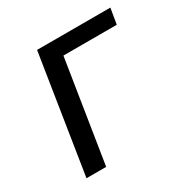

<svg xmlns="http://www.w3.org/2000/svg" viewBox="-122 -599 678 701"><g transform="rotate(-30 217.0 -248.0)"><path d="M47 0 125 -496H434L423 -430H198L130 0Z"/></g></svg>

Font: Nunito Sans 7pt Condensed
Style: Italic
Weight: 400
Width: 3
Italic angle: -9°
Designer: Vernon Adams
Foundry: Vernon Adams
Version: Version 3.101;gftools[0.9.27]